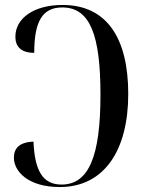

<svg xmlns="http://www.w3.org/2000/svg" viewBox="-20 -744 583 774"><path d="M221 10C401 10 497 -139 497 -365C497 -590 411 -724 232 -724C116 -724 42 -670 42 -596C42 -558 63 -531 118 -531C118 -658 151 -714 231 -714C344 -714 385 -601 385 -362C385 -116 339 0 228 0C152 0 120 -56 115 -173C58 -171 36 -146 36 -108C36 -55 91 10 221 10Z"/></svg>

Font: Noto Serif Display Condensed Medium
Style: Regular
Weight: 500
Width: 3
Designer: Monotype Design Team
Foundry: Monotype Imaging Inc.
Version: Version 2.009